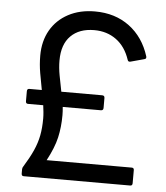

<svg xmlns="http://www.w3.org/2000/svg" viewBox="-53 -795 728 843"><g transform="rotate(5 311.0 -374.0)"><path d="M83 0Q73 0 73 -11V-29Q73 -37 77 -42Q103 -84 118 -117.5Q133 -151 139.5 -184.5Q146 -218 146 -260Q146 -274 144.5 -288.5Q143 -303 141 -318H74Q64 -318 64 -329V-373Q64 -384 74 -384H129Q122 -420 115.5 -457.5Q109 -495 109 -534Q109 -598 136.5 -646Q164 -694 214.5 -721Q265 -748 332 -748Q421 -748 484 -701Q547 -654 573 -571Q576 -560 565 -558L506 -542Q496 -539 493 -549Q474 -606 433 -636Q392 -666 336 -666Q270 -666 232.5 -628.5Q195 -591 195 -520Q195 -488 201.5 -453.5Q208 -419 215 -384H395Q406 -384 406 -373V-329Q406 -318 395 -318H227Q229 -298 229 -282Q229 -229 218.5 -183Q208 -137 177 -79H552Q562 -79 562 -69V-11Q562 0 552 0Z"/></g></svg>

Font: LINE Seed Sans
Style: Regular
Weight: 400
Designer: LINE VX Design & Dalton Maag Ltd & Sandoll Inc
Foundry: Dalton Maag Ltd
Version: Version 1.003